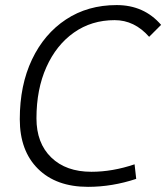

<svg xmlns="http://www.w3.org/2000/svg" viewBox="-20 -723 652 753"><path d="M325.2 9.8Q200.2 9.8 128.9 -61Q57.6 -131.8 57.6 -255.4Q57.6 -389.2 105.5 -489.7Q153.3 -590.3 238.8 -646.7Q324.2 -703.1 437.5 -703.1Q544.9 -703.1 611.8 -625.5L564.9 -578.6Q507.3 -644 429.7 -644Q338.9 -644 269.8 -595.2Q200.7 -546.4 161.9 -459.7Q123 -373 123 -258.8Q123 -161.6 180.9 -105.5Q238.8 -49.3 338.4 -49.3Q421.4 -49.3 507.8 -78.6L514.2 -21.5Q419.9 9.8 325.2 9.8Z"/></svg>

Font: Cascadia Code PL Light
Style: Italic
Weight: 300
Italic angle: -10°
Monospace: yes
Designer: Aaron Bell
Foundry: Saja Typeworks
Version: Version 2404.023; ttfautohint (v1.8.4)